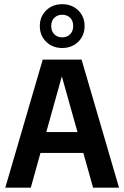

<svg xmlns="http://www.w3.org/2000/svg" viewBox="-20 -872 578 892"><path d="M4.5 0 178.5 -595H359L533 0H412.5L260.5 -541.5H274L123 0ZM108 -161.5 131 -258.5H405L429 -161.5ZM269 -649Q224 -649 194.5 -678Q165 -707 165 -751Q165 -795 194.5 -823.8Q224 -852.5 269 -852.5Q314 -852.5 343.5 -823.8Q373 -795 373 -751Q373 -707 343.5 -678Q314 -649 269 -649ZM269 -698.5Q291.5 -698.5 305.8 -712.8Q320 -727 320 -751Q320 -775.5 305.8 -789.5Q291.5 -803.5 269 -803.5Q247 -803.5 232.5 -789.5Q218 -775.5 218 -751Q218 -727 232.2 -712.8Q246.5 -698.5 269 -698.5Z"/></svg>

Font: Encode Sans SC Condensed SemiBold
Style: Regular
Weight: 600
Width: 3
Designer: Multiple Designers
Foundry: Impallari Type
Version: Version 3.002